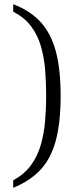

<svg xmlns="http://www.w3.org/2000/svg" viewBox="-20 -773 355 915"><path d="M43 86Q97 57 128.5 13Q160 -31 175 -84.5Q190 -138 195 -197Q200 -256 200 -316Q200 -376 195.5 -435.5Q191 -495 176 -549Q161 -603 129 -646.5Q97 -690 43 -717V-753Q124 -722 173.5 -668Q223 -614 246 -528.5Q269 -443 269 -316Q269 -189 246 -103.5Q223 -18 173.5 35.5Q124 89 43 122Z"/></svg>

Font: Noto Serif Thai Light
Style: Regular
Weight: 300
Version: Version 2.001